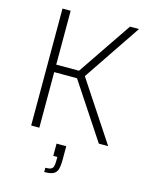

<svg xmlns="http://www.w3.org/2000/svg" viewBox="-134 -771 845 1091"><g transform="rotate(15 288.5 -226.0)"><path d="M95 0V-688H143V-371H277L492 -688H545L317 -350L548 0H493L277 -327H143V0ZM285 151V134H261V62H318V138Q318 179 311.5 199Q305 219 287.5 227.5Q270 236 235 236V211Q258 211 268 206Q278 201 281.5 189Q285 177 285 151Z"/></g></svg>

Font: Saira Semi Condensed ExtraLight
Style: Regular
Weight: 200
Width: 4
Designer: Hector Gatti with collaboration of the Omnibus-Type team
Foundry: Omnibus-Type
Version: Version 1.001; ttfautohint (v1.8)